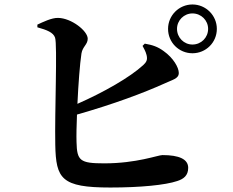

<svg xmlns="http://www.w3.org/2000/svg" viewBox="-20 -820 1040 858"><path d="M731 -691C731 -630 780 -582 840 -582C900 -582 949 -630 949 -691C949 -751 900 -800 840 -800C780 -800 731 -751 731 -691ZM771 -691C771 -729 802 -760 840 -760C879 -760 910 -729 910 -691C910 -652 879 -621 840 -621C802 -621 771 -652 771 -691ZM617 -615C621 -607 631 -591 635 -574C640 -553 635 -543 620 -529C560 -474 444 -408 326 -356C330 -443 337 -535 344 -581C349 -612 372 -621 372 -647C372 -682 299 -739 240 -740C211 -741 171 -721 147 -710V-698C190 -686 218 -675 226 -652C237 -620 224 -317 227 -173C230 -21 254 18 473 18C607 18 719 7 772 -11C800 -20 821 -35 821 -70C821 -109 780 -127 706 -127C686 -127 591 -90 446 -90C337 -90 324 -102 322 -185C321 -213 322 -258 324 -308C489 -355 622 -405 713 -446C751 -464 779 -468 779 -494C779 -518 755 -561 711 -592C685 -611 662 -619 627 -625Z"/></svg>

Font: Noto Serif CJK TC
Style: Bold
Weight: 700
Designer: Ryoko NISHIZUKA 西塚涼子 (kana & ideographs); Frank Grießhammer (Latin, Greek & Cyrillic); Wenlong ZHANG 张文龙 (bopomofo); San
Foundry: Adobe
Version: Version 2.001;hotconv 1.1.0;makeotfexe 2.6.0